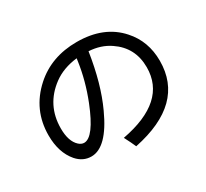

<svg xmlns="http://www.w3.org/2000/svg" viewBox="-150 -970 1299 1210"><g transform="rotate(-30 500.0 -364.5)"><path d="M522.5 13.7Q508.8 -18.6 481.4 -71.3Q829.1 -136.7 829.1 -384.8Q829.1 -528.3 712.9 -606.4Q648.4 -650.4 561.5 -655.3Q528.3 -436.5 457 -283.2Q360.4 -71.3 247.1 -71.3Q186.5 -71.3 142.6 -121.1Q78.1 -196.3 78.1 -321.3Q78.1 -506.8 216.8 -631.8Q340.8 -743.2 525.4 -743.2Q722.7 -743.2 832 -620.1Q920.9 -521.5 920.9 -378.9Q920.9 -68.4 522.5 13.7ZM474.6 -654.3Q373 -642.6 302.7 -590.8Q167 -490.2 167 -320.3Q167 -226.6 211.9 -185.5Q230.5 -168.9 250 -168.9Q320.3 -168.9 400.4 -370.1Q453.1 -502.9 471.7 -634.8Z"/></g></svg>

Font: MotoyaLCedar
Style: W3 mono
Weight: 400
Version: Version 1.01